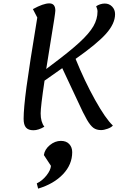

<svg xmlns="http://www.w3.org/2000/svg" viewBox="-20 -746 716 1138"><path d="M649 -2Q640 9 618 17Q596 25 579 25Q552 25 534 12Q516 -1 495.5 -36Q475 -71 440 -148L349 -342L244 -268Q221 -114 221 -74Q221 -23 243 5Q208 26 178 26Q148 26 134 10Q120 -6 120 -42Q120 -103 137 -230.5Q154 -358 201 -642L175 -692Q237 -726 272 -726Q308 -726 308 -683Q308 -667 280 -499L254 -337L287 -362Q394 -442 451.5 -495Q509 -548 533.5 -590.5Q558 -633 558 -678Q558 -691 550 -709Q560 -716 573.5 -720.5Q587 -725 601 -725Q627 -725 644.5 -707Q662 -689 662 -662Q662 -606 608.5 -546Q555 -486 428 -397Q481 -266 543.5 -154Q606 -42 649 -2ZM341 89Q373 89 390.5 108Q408 127 408 156Q408 229 353.5 286.5Q299 344 206 372L198 341Q231 325 255.5 294Q280 263 282 237L240 173Q245 139 275.5 114Q306 89 341 89Z"/></svg>

Font: Lemonada Light
Style: Regular
Weight: 300
Designer: Mohamed Gaber (Arabic) Eduardo Tunni (Latin)
Foundry: Kief Type Foundry
Version: Version 3.006